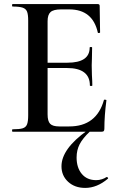

<svg xmlns="http://www.w3.org/2000/svg" viewBox="-20 -645 587 940"><path d="M493 -157Q501 -157 501 -154Q491 -78 491 -15Q491 -7 488 -3.5Q485 0 476 0H42Q39 0 39 -6Q39 -12 42 -12Q76 -12 91.5 -17Q107 -22 112.5 -36.5Q118 -51 118 -81V-544Q118 -574 112.5 -588Q107 -602 91 -607.5Q75 -613 42 -613Q39 -613 39 -619Q39 -625 42 -625H459Q468 -625 468 -616L470 -486Q470 -484 464.5 -483.5Q459 -483 459 -485Q434 -599 319 -599H279Q242 -599 227.5 -586Q213 -573 213 -541V-338H310Q419 -338 419 -412Q419 -415 425 -415Q431 -415 431 -412L430 -357Q429 -346 429 -325L430 -278Q432 -246 432 -227Q432 -224 426 -224Q420 -224 420 -227Q420 -269 392 -290.5Q364 -312 308 -312H213V-85Q213 -52 225.5 -39Q238 -26 270 -26H319Q453 -26 489 -156Q489 -157 493 -157ZM420 -1Q385 32 370 61Q355 90 355 126Q355 176 380.5 206.5Q406 237 451 237Q465 237 479 232.5Q493 228 501 222H503Q506 222 508.5 225Q511 228 508 230Q455 275 397 275Q346 275 313.5 245Q281 215 281 169Q281 84 407 -6Z"/></svg>

Font: Cormorant Garamond SemiBold
Style: Regular
Weight: 600
Designer: Christian Thalmann (Catharsis Fonts)
Version: Version 3.000